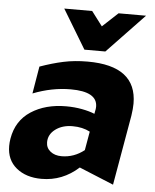

<svg xmlns="http://www.w3.org/2000/svg" viewBox="-55 -818 710 877"><g transform="rotate(5 300.5 -380.0)"><path d="M250 -99Q219 -99 199 -115Q179 -131 179 -157Q179 -193 210.5 -216.5Q242 -240 289 -240Q335 -240 369 -222L354 -136Q307 -99 250 -99ZM557 -367Q557 -540 332 -540Q272 -540 221 -529Q170 -518 114 -498L93 -373Q180 -407 266 -407Q388 -407 388 -338Q388 -328 385 -316L383 -305Q359 -315 324.5 -321.5Q290 -328 252 -328Q157 -328 91 -285Q25 -242 11 -159Q8 -141 8 -125Q8 -61 52.5 -24.5Q97 12 168 12Q264 12 338 -55L496 10L552 -311Q557 -344 557 -367ZM453 -772 382 -706 332 -772H204L312 -593H408L579 -772Z"/></g></svg>

Font: Geom ExtraBold
Style: Bold Italic
Weight: 800
Italic angle: -10°
Version: Version 1.102